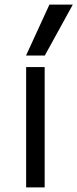

<svg xmlns="http://www.w3.org/2000/svg" viewBox="-20 -810 335 830"><path d="M93 0V-520H173.1V0ZM173.7 -570H92.6L193.6 -790H294.7Z"/></svg>

Font: M PLUS 1 Thin
Style: Regular
Weight: 100
Designer: Coji Morishita
Foundry: UNDERFOREST DESIGN
Version: Version 1.001